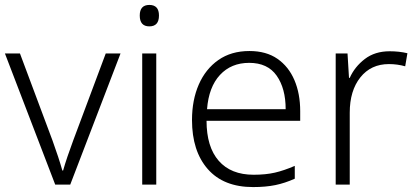

<svg xmlns="http://www.w3.org/2000/svg" viewBox="-20 -749 1688 779"><path d="M204 0 0 -532H61L193 -179Q205 -146 215.5 -114Q226 -82 233 -57H236Q243 -82 254 -114.5Q265 -147 277 -179L409 -532H469L265 0Z M586 -729Q625 -729 625 -686Q625 -642 586 -642Q547 -642 547 -686Q547 -729 586 -729ZM614 -532V0H557V-532Z M992 -542Q1060 -542 1105.5 -510.5Q1151 -479 1174.5 -424Q1198 -369 1198 -298V-259H818Q818 -153 867.5 -96.5Q917 -40 1009 -40Q1058 -40 1095 -48.5Q1132 -57 1176 -76V-24Q1136 -6 1097 2Q1058 10 1007 10Q887 10 823 -63Q759 -136 759 -262Q759 -343 786.5 -406Q814 -469 866 -505.5Q918 -542 992 -542ZM991 -494Q918 -494 872.5 -445Q827 -396 820 -306H1139Q1139 -390 1102.5 -442Q1066 -494 991 -494Z M1561 -541Q1600 -541 1633 -533L1624 -480Q1592 -489 1558 -489Q1485 -489 1442 -435Q1399 -381 1399 -292V0H1342V-532H1390L1396 -433H1399Q1419 -478 1460 -509.5Q1501 -541 1561 -541Z"/></svg>

Font: Noto Sans Arabic Light
Style: Regular
Weight: 300
Designer: Monotype Design Team, Nadine Chahine, Nizar Qandah and Khaled Hosny
Foundry: Monotype Imaging Inc.
Version: Version 2.012; ttfautohint (v1.8.4.7-5d5b)